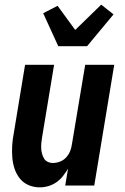

<svg xmlns="http://www.w3.org/2000/svg" viewBox="-20 -799 540 827"><path d="M152 8Q126 8 103.5 -1.5Q81 -11 66 -29.5Q51 -48 43 -71.5Q35 -95 33 -120.5Q31 -146 32.5 -172Q34 -198 39 -223L88 -520H213L161 -206Q159 -195 158 -183Q157 -171 157.5 -159.5Q158 -148 161 -137Q164 -126 169.5 -116.5Q175 -107 185.5 -102Q196 -97 208 -97Q223 -97 238.5 -103Q254 -109 265 -121Q276 -133 282 -148Q288 -163 290 -179L347 -520H472L386 0H261L273 -72Q263 -56 251 -40.5Q239 -25 223 -14Q207 -3 188.5 2.5Q170 8 152 8ZM231 -600 166 -742 228 -774 304 -670 416 -779 469 -737 355 -600Z"/></svg>

Font: Iosevka Term Curly XBd Obl
Style: Regular
Weight: 800
Italic angle: -9°
Designer: Belleve Invis
Foundry: Belleve Invis
Version: Version 32.3.0